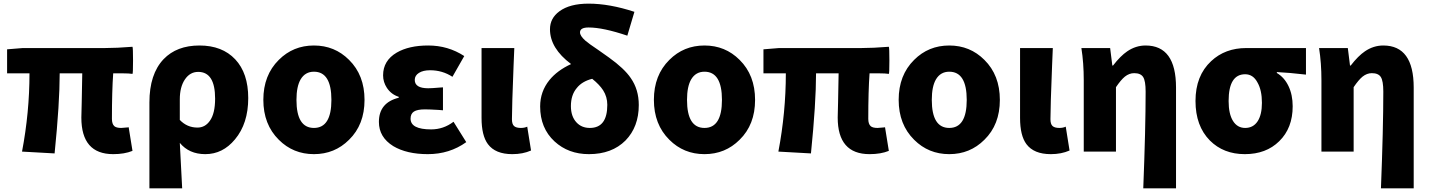

<svg xmlns="http://www.w3.org/2000/svg" viewBox="-20 -833 7855 1055"><path d="M602 14Q427 14 427 -187Q427 -201 429 -270Q431 -378 432 -430H308Q308 -266 280 10L101 0Q142 -215 142 -430H19V-562L105 -569H406H557Q621 -569 708 -576Q711 -571 711 -500Q711 -429 708 -427Q689 -430 655 -430H602Q595 -333 595 -180Q595 -152 608 -140Q619 -130 646 -130Q655 -130 683 -133Q686 -134 687 -134L708 -4Q664 14 602 14Z M801 202V-34V-270Q801 -426 879 -508Q951 -583 1076 -583Q1201 -583 1272.5 -507Q1344 -431 1344 -294Q1344 -154 1271 -67Q1204 14 1108 14Q1019 14 968 -48Q973 38 981 202ZM1065 -132Q1107 -132 1133 -169Q1162 -209 1162 -291Q1162 -438 1069 -438Q1024 -438 996 -396.5Q968 -355 968 -287V-174Q1008 -132 1065 -132Z M1705 14Q1591 14 1512 -65Q1427 -149 1427 -284.5Q1427 -420 1512 -504Q1591 -583 1705 -583Q1819 -583 1898 -504Q1983 -420 1983 -284Q1983 -148 1898 -65Q1819 14 1705 14ZM1705 -130Q1801 -130 1801 -284Q1801 -439 1705 -439Q1657 -439 1632 -397Q1609 -358 1609 -284Q1609 -130 1705 -130Z M2331 14Q2215 14 2141 -30Q2062 -79 2062 -163Q2062 -269 2171 -296V-301Q2130 -314 2106 -350Q2085 -382 2085 -419Q2085 -500 2160 -544Q2227 -583 2333 -583Q2442 -583 2531 -525L2466 -411Q2411 -447 2343 -447Q2305 -447 2282 -432.5Q2259 -418 2259 -394Q2259 -348 2333 -348Q2352 -348 2398 -352Q2409 -353 2414 -353V-227Q2406 -227 2390 -229Q2339 -232 2315 -232Q2273 -232 2254.5 -220Q2236 -208 2236 -181Q2236 -122 2349 -122Q2417 -122 2472 -164L2542 -52Q2450 14 2331 14Z M2795 14Q2702 14 2661 -41Q2626 -88 2626 -185V-377V-569H2806Q2805 -539 2802 -473Q2793 -248 2793 -178Q2793 -151 2804.5 -140.5Q2816 -130 2842 -130Q2862 -130 2877 -137L2898 -6Q2853 14 2795 14Z M3216 14Q3103 14 3027 -56Q2948 -129 2948 -248Q2948 -330 2999 -393Q3042 -446 3118 -481Q3002 -568 3002 -672Q3002 -733 3054 -771Q3111 -813 3214 -813Q3329 -813 3466 -768L3427 -637Q3294 -682 3214 -682Q3167 -682 3167 -655Q3167 -636 3196 -610Q3214 -594 3268 -558Q3306 -532 3326 -517Q3411 -456 3446 -404Q3490 -341 3490 -256Q3490 -136 3417 -61Q3342 14 3216 14ZM3221 -130Q3317 -130 3317 -257Q3317 -301 3294 -337Q3274 -368 3234 -400Q3178 -386 3149 -349Q3117 -311 3117 -250Q3117 -193 3148 -160Q3176 -130 3221 -130Z M3851 14Q3737 14 3658 -65Q3573 -149 3573 -284.5Q3573 -420 3658 -504Q3737 -583 3851 -583Q3965 -583 4044 -504Q4129 -420 4129 -284Q4129 -148 4044 -65Q3965 14 3851 14ZM3851 -130Q3947 -130 3947 -284Q3947 -439 3851 -439Q3803 -439 3778 -397Q3755 -358 3755 -284Q3755 -130 3851 -130Z M4758 14Q4583 14 4583 -187Q4583 -201 4585 -270Q4587 -378 4588 -430H4464Q4464 -266 4436 10L4257 0Q4298 -215 4298 -430H4175V-562L4261 -569H4562H4713Q4777 -569 4864 -576Q4867 -571 4867 -500Q4867 -429 4864 -427Q4845 -430 4811 -430H4758Q4751 -333 4751 -180Q4751 -152 4764 -140Q4775 -130 4802 -130Q4811 -130 4839 -133Q4842 -134 4843 -134L4864 -4Q4820 14 4758 14Z M5196 14Q5082 14 5003 -65Q4918 -149 4918 -284.5Q4918 -420 5003 -504Q5082 -583 5196 -583Q5310 -583 5389 -504Q5474 -420 5474 -284Q5474 -148 5389 -65Q5310 14 5196 14ZM5196 -130Q5292 -130 5292 -284Q5292 -439 5196 -439Q5148 -439 5123 -397Q5100 -358 5100 -284Q5100 -130 5196 -130Z M5754 14Q5661 14 5620 -41Q5585 -88 5585 -185V-377V-569H5765Q5764 -539 5761 -473Q5752 -248 5752 -178Q5752 -151 5763.5 -140.5Q5775 -130 5801 -130Q5821 -130 5836 -137L5857 -6Q5812 14 5754 14Z M6262 202Q6275 -127 6275 -330Q6275 -388 6261.5 -409.5Q6248 -431 6212 -431Q6185 -431 6161 -412Q6139 -394 6112 -354V0H5935V-392Q5935 -487 5922 -569H6080L6092 -473H6096Q6137 -526 6174 -551Q6221 -583 6275 -583Q6442 -583 6442 -352V-75V202Z M6820 14Q6703 14 6628 -61Q6549 -141 6549 -278Q6549 -417 6635 -497Q6712 -569 6828 -569H6992H7156V-423Q7061 -434 6996 -437V-432Q7037 -408 7060 -360Q7083 -312 7083 -249Q7083 -129 7009 -57Q6937 14 6820 14ZM6822 -130Q6866 -130 6890 -166Q6914 -202 6914 -268Q6914 -337 6890 -379Q6866 -425 6822 -425Q6731 -425 6731 -278Q6731 -207 6755 -168.5Q6779 -130 6822 -130Z M7568 202Q7581 -127 7581 -330Q7581 -388 7567.5 -409.5Q7554 -431 7518 -431Q7491 -431 7467 -412Q7445 -394 7418 -354V0H7241V-392Q7241 -487 7228 -569H7386L7398 -473H7402Q7443 -526 7480 -551Q7527 -583 7581 -583Q7748 -583 7748 -352V-75V202Z"/></svg>

Font: GenSekiGothic TW H
Style: Regular
Weight: 900
Version: Version 1.501;PS 1;hotconv 16.6.51;makeotf.lib2.5.65220